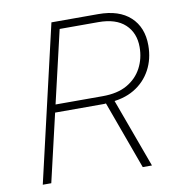

<svg xmlns="http://www.w3.org/2000/svg" viewBox="-76 -730 749 800"><g transform="rotate(-10 298.5 -330.0)"><path d="M41 0 194 -660H392Q480 -660 527.5 -616Q575 -572 575 -496Q575 -438 550 -392Q525 -346 479.5 -319Q434 -292 368 -289L352 -287H133L139 -320H351Q414 -320 455 -343.5Q496 -367 517 -407Q538 -447 538 -495Q538 -555 499.5 -591Q461 -627 387 -627H223L77 0ZM464 0 355 -299 392 -303 503 0Z"/></g></svg>

Font: Kantumruy Pro ExtraLight
Style: Italic
Weight: 250
Italic angle: -13°
Version: Version 1.002